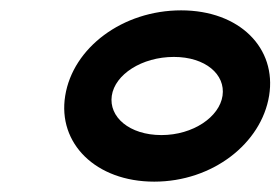

<svg xmlns="http://www.w3.org/2000/svg" viewBox="-20 -711 542 371"><path d="M106 -526C91 -434 165 -360 278 -360C391 -360 485 -434 500 -526C515 -618 443 -691 330 -691C217 -691 121 -619 106 -526ZM196 -526C202 -567 254 -601 316 -601C377 -601 416 -567 410 -526C404 -485 353 -450 292 -450C230 -450 190 -485 196 -526Z"/></svg>

Font: Charger Sport
Style: BlkExtObl
Weight: 900
Designer: Jasper
Foundry: Cannot Into Space Fonts
Version: Version 1.1